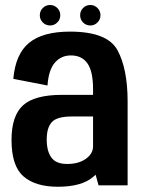

<svg xmlns="http://www.w3.org/2000/svg" viewBox="-20 -724 558 750"><path d="M365 0 353.5 -41.5Q349 -37 344 -33Q299 5.5 206 5.5Q118.5 5.5 71.8 -35Q25 -75.5 25 -177Q25 -272 70.2 -312.8Q115.5 -353.5 222.5 -353.5H343.5V-375Q343.5 -445.5 321.5 -476.5Q299.5 -507.5 257 -507.5Q219 -507.5 194.5 -479.5Q170 -451.5 165.5 -390L32 -416Q40.5 -513.5 94 -557Q147.5 -600.5 253.5 -600.5Q399.5 -600.5 439 -527.8Q478.5 -455 478.5 -327V0ZM343.5 -152.5V-269H260.5Q202.5 -269 182.5 -247Q162.5 -225 162.5 -179Q162.5 -133.5 180.8 -108.5Q199 -83.5 242 -83.5Q287 -83.5 315.2 -103.5Q343.5 -123.5 343.5 -152.5ZM175.5 -624.5Q159 -624.5 147.2 -636.2Q135.5 -648 135.5 -664.5Q135.5 -681 147.2 -692.8Q159 -704.5 175.5 -704.5Q192 -704.5 203.8 -692.8Q215.5 -681 215.5 -664.5Q215.5 -648 203.8 -636.2Q192 -624.5 175.5 -624.5ZM333 -624.5Q316 -624.5 304.5 -636.2Q293 -648 293 -664.5Q293 -681 304.5 -692.8Q316 -704.5 333 -704.5Q349 -704.5 360.8 -692.8Q372.5 -681 372.5 -664.5Q372.5 -648 360.8 -636.2Q349 -624.5 333 -624.5Z"/></svg>

Font: Anybody SemiBold
Style: Regular
Weight: 600
Designer: Tyler Finck
Foundry: Etcetera Type Company
Version: Version 1.010; ttfautohint (v1.8.3) -l 8 -r 50 -G 200 -x 14 